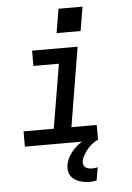

<svg xmlns="http://www.w3.org/2000/svg" viewBox="-62 -782 725 1051"><g transform="rotate(-5 300.0 -256.5)"><path d="M51 0V-84H217L276 -436H136V-520H386L314 -84H453V0ZM388 223Q373 223 358 220.5Q343 218 329 213Q315 208 303 199.5Q291 191 283.5 179Q276 167 274 152Q272 137 274 122Q279 92 297 65Q315 38 339.5 18Q364 -2 392.5 -15.5Q421 -29 451 -36L445 0Q429 9 415.5 20.5Q402 32 391 46Q380 60 371 75.5Q362 91 359 107Q358 117 361 126.5Q364 136 371.5 141.5Q379 147 388.5 149Q398 151 409 151Q416 151 423.5 150Q431 149 438 147L426 219Q417 221 407.5 222Q398 223 388 223ZM278 -604 300 -736H432L410 -604Z"/></g></svg>

Font: Iosevka SS04 Medium Extended
Style: Italic
Weight: 500
Width: 7
Italic angle: -9°
Monospace: yes
Designer: Belleve Invis
Foundry: Belleve Invis
Version: Version 19.0.0; ttfautohint (v1.8.4)